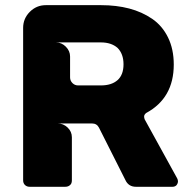

<svg xmlns="http://www.w3.org/2000/svg" viewBox="-20 -719 735 737"><path d="M657.2 -7.8Q651.4 -2 642.1 -2H502Q472.7 -2 460.9 -28.8L359.9 -229Q351.6 -245.1 333 -245.1H201.2Q223.1 -245.1 239.5 -229.5Q255.9 -213.9 255.9 -191.9V-26.9Q255.9 -14.2 249 -8.8Q242.2 -2 230 -2H94.2Q83 -2 75.9 -8.8Q68.8 -15.6 68.8 -26.9V-611.8Q68.8 -647.9 94.5 -673.6Q120.1 -699.2 155.8 -699.2H368.2Q426.8 -699.2 476.1 -686.3Q525.4 -673.3 564.2 -646.7Q603 -620.1 625 -575.2Q647 -530.3 647 -471.2Q647 -342.3 541 -285.2Q533.2 -278.8 533.2 -272Q533.2 -267.1 535.2 -261.2L660.2 -34.2Q663.1 -28.3 663.1 -22.9Q663.1 -15.1 657.2 -7.8ZM454.1 -472.2Q454.1 -512.2 431.2 -535.2Q407.2 -556.2 367.2 -556.2H194.8Q216.3 -556.2 232.7 -539.8Q249 -523.4 249 -502V-421.9Q249 -409.2 258.1 -400.1Q267.1 -391.1 279.8 -391.1H367.2Q408.2 -391.1 431.2 -411.4Q454.1 -431.6 454.1 -472.2Z"/></svg>

Font: Cunia
Style: Bold
Weight: 700
Designer: Alejo Bergmann, Denis Ignatov
Foundry: Hubert & Fischer
Version: Version 1.00 February 21, 2019, initial release